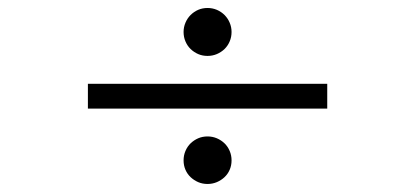

<svg xmlns="http://www.w3.org/2000/svg" viewBox="-20 -541 1040 481"><path d="M560.1 -139.2Q560.1 -126.5 555.4 -115.7Q550.8 -105 542.5 -97.2Q534.2 -89.4 523.2 -84.7Q512.2 -80.1 500 -80.1Q487.3 -80.1 476.6 -84.7Q465.8 -89.4 457.5 -97.2Q449.2 -105 444.6 -115.7Q439.9 -126.5 439.9 -139.2Q439.9 -151.9 444.6 -162.8Q449.2 -173.8 457.5 -181.9Q465.8 -189.9 476.6 -194.6Q487.3 -199.2 500 -199.2Q512.2 -199.2 523.2 -194.6Q534.2 -189.9 542.5 -181.9Q550.8 -173.8 555.4 -162.8Q560.1 -151.9 560.1 -139.2ZM200.2 -269V-331.1H799.8V-269ZM560.1 -460.9Q560.1 -448.2 555.4 -437.3Q550.8 -426.3 542.5 -418.2Q534.2 -410.2 523.2 -405.5Q512.2 -400.9 500 -400.9Q487.3 -400.9 476.6 -405.5Q465.8 -410.2 457.5 -418.2Q449.2 -426.3 444.6 -437.3Q439.9 -448.2 439.9 -460.9Q439.9 -473.1 444.6 -484.1Q449.2 -495.1 457.5 -503.4Q465.8 -511.7 476.6 -516.4Q487.3 -521 500 -521Q512.2 -521 523.2 -516.4Q534.2 -511.7 542.5 -503.4Q550.8 -495.1 555.4 -484.1Q560.1 -473.1 560.1 -460.9Z"/></svg>

Font: BabelStone Ogham
Style: Italic
Weight: 400
Italic angle: -30°
Designer: Andrew West
Foundry: BabelStone
Version: Version 2.02 March 14, 2022